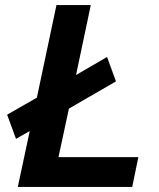

<svg xmlns="http://www.w3.org/2000/svg" viewBox="-20 -735 625 755"><path d="M50 0 97 -220 43 -189 8 -284 125 -351 202 -715H337L279 -440L401 -511L436 -415L251 -308L210 -117H524L500 0Z"/></svg>

Font: Wix Madefor Text
Style: Bold Italic
Weight: 700
Italic angle: -12°
Designer: Dalton Maag Ltd
Foundry: Dalton Maag Ltd
Version: Version 3.100